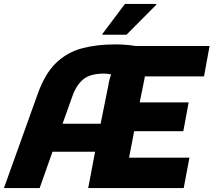

<svg xmlns="http://www.w3.org/2000/svg" viewBox="-35 -953 1082 973"><path d="M-15 0 155 -474Q192 -579 248.5 -633.5Q305 -688 380 -708Q455 -728 548 -728Q576 -728 602 -726Q628 -724 652 -720H1027L999 -566H699Q698 -560 697 -553L673 -434H921L894 -288H645L619 -154H925L896 0H412L447 -184H231L166 0ZM332 -466 282 -326H475L514 -520Q516 -535 520 -549.5Q524 -564 528 -576Q509 -580 492 -580Q422 -580 387 -551Q352 -522 332 -466ZM484 -777V-781L598 -933H757V-929L606 -777Z"/></svg>

Font: Kufam
Style: Bold Italic
Weight: 700
Italic angle: -11°
Designer: Artur Schmal
Foundry: Original Type
Version: Version 1.301; ttfautohint (v1.8.3)